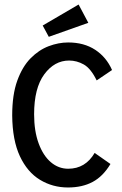

<svg xmlns="http://www.w3.org/2000/svg" viewBox="-20 -819 540 850"><path d="M281 11Q213 11 157 -23Q101 -57 68 -127.5Q35 -198 34 -308Q34 -400 56.5 -462Q79 -524 115.5 -561Q152 -598 195.5 -614.5Q239 -631 282 -631Q352 -631 401.5 -598.5Q451 -566 476 -509L408 -463Q382 -516 351 -533.5Q320 -551 286 -551Q221 -551 176 -490Q131 -429 131 -313Q131 -239 151 -184.5Q171 -130 205 -101Q239 -72 282 -72Q358 -72 399 -142L469 -93Q436 -38 390 -13.5Q344 11 281 11ZM196 -656 169 -706 328 -799 371 -718Z"/></svg>

Font: Inconsolata SemiBold
Style: Regular
Weight: 600
Monospace: yes
Designer: Raph Levien, Cyreal, Brenton Simpson
Foundry: Raph Levien, Cyreal, Google
Version: Version 3.100; ttfautohint (v1.8.4.7-5d5b)